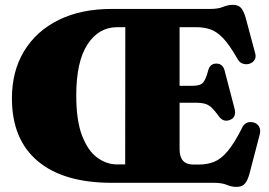

<svg xmlns="http://www.w3.org/2000/svg" viewBox="-20 -736 1082 773"><path d="M428.5 -700H825.5Q858.5 -700 877.8 -708.2Q897 -716.5 917.5 -716.5Q939.5 -716.5 950.5 -704Q961.5 -691.5 969.5 -663L1007.5 -521Q1012 -505 1004.2 -493.8Q996.5 -482.5 981.5 -478.5Q967.5 -475.5 954.8 -480.8Q942 -486 933.5 -503.5Q903 -556.5 877.8 -582.8Q852.5 -609 827 -617.8Q801.5 -626.5 770.5 -626.5H703V-390.5H755Q787.5 -390.5 798.5 -404.5Q809.5 -418.5 818.5 -453.5Q826 -480 851 -480Q877.5 -480 884.5 -451L924.5 -298Q933 -262.5 904 -252.5Q878.5 -243.5 861 -268Q845 -290 833 -301.8Q821 -313.5 805.8 -318Q790.5 -322.5 764 -322.5H703V-135.5Q703 -73.5 758 -73.5H781Q814.5 -73.5 842 -84.5Q869.5 -95.5 896 -126.8Q922.5 -158 953 -218Q966.5 -250 999 -243.5Q1015.5 -239.5 1023 -226.5Q1030.5 -213.5 1025.5 -194L984.5 -37Q977 -9.5 965.8 3.5Q954.5 16.5 932 16.5Q912.5 16.5 893 8.2Q873.5 0 840.5 0H430Q235.5 0 131.8 -87.5Q28 -175 28 -340Q28 -449.5 77.2 -530.5Q126.5 -611.5 216.5 -655.8Q306.5 -700 428.5 -700ZM287 -351.5Q287 -251.5 310.2 -190.5Q333.5 -129.5 371 -101.8Q408.5 -74 452 -74H484L484.5 -626.5H451.5Q377.5 -626.5 332.2 -557.2Q287 -488 287 -351.5Z"/></svg>

Font: Fraunces 72pt S050 Black
Style: Regular
Weight: 900
Version: Version 1.000; ttfautohint (v1.8.3)